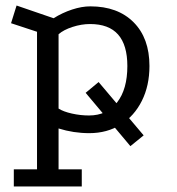

<svg xmlns="http://www.w3.org/2000/svg" viewBox="-20 -467 640 695"><path d="M337 -170 500 23 452 62 290 -131ZM30 208V146H114V-352L20 -383L40 -447L174 -401Q206 -421 241 -432.5Q276 -444 307 -444Q406 -444 463.5 -386.5Q521 -329 521 -228Q521 -157 493.5 -102Q466 -47 417 -16Q368 15 303 15Q246 15 192 -2V146H276V208ZM302 -49Q367 -49 404 -96.5Q441 -144 441 -228Q441 -304 407.5 -342Q374 -380 306 -380Q275 -380 242.5 -369.5Q210 -359 192 -343V-74Q209 -63 240 -56Q271 -49 302 -49Z"/></svg>

Font: Podkova
Style: Regular
Weight: 400
Designer: Ilya Yudin
Foundry: Cyreal (www.cyreal.org)
Version: Version 2.103